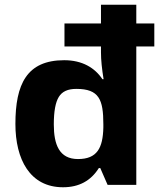

<svg xmlns="http://www.w3.org/2000/svg" viewBox="-20 -780 688 810"><path d="M251 -526C93 -526 45 -425 45 -257C45 -108 106 10 246 10C313 10 363 -17 397 -71H403L434 0H555V-584H631V-681H555V-760H406V-681H252V-584H406V-559C406 -526 410 -489 417 -446H412C380 -494 327 -526 251 -526ZM207 -255C207 -310 214 -348 228 -371C242 -394 266 -405 302 -405C398 -405 416 -360 416 -256V-242C414 -156 390 -109 309 -109C230 -109 207 -170 207 -255Z"/></svg>

Font: Passageway
Style: Regular
Weight: 700
Foundry: Ascender Corporation
Version: Version 1.11